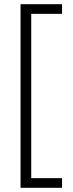

<svg xmlns="http://www.w3.org/2000/svg" viewBox="-20 -737 349 916"><path d="M276 159H78V-717H276V-671H129V113H276Z"/></svg>

Font: Noto Sans Ethiopic ExtraCondensed Light
Style: Regular
Weight: 300
Width: 2
Designer: Monotype Design Team
Foundry: Monotype Imaging Inc.
Version: Version 2.102; ttfautohint (v1.8.4.7-5d5b)